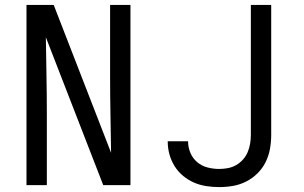

<svg xmlns="http://www.w3.org/2000/svg" viewBox="-20 -755 1240 783"><path d="M88 0V-735H199L433 -132Q432 -209 430.5 -286.5Q429 -364 429 -441V-735H512V0H401L167 -603Q168 -526 169.5 -448.5Q171 -371 171 -294V0ZM874 8Q848 8 821.5 4Q795 0 771 -10.5Q747 -21 726.5 -38Q706 -55 692 -77.5Q678 -100 671 -125.5Q664 -151 664 -178V-179H747V-178Q747 -154 756.5 -131.5Q766 -109 784.5 -93.5Q803 -78 826.5 -72Q850 -66 874 -66Q892 -66 910 -69.5Q928 -73 943.5 -82Q959 -91 971 -104.5Q983 -118 990 -134.5Q997 -151 1000 -169Q1003 -187 1003 -205V-735H1086V-205Q1086 -176 1081 -148Q1076 -120 1063.5 -94.5Q1051 -69 1030.5 -48.5Q1010 -28 984.5 -15Q959 -2 931 3Q903 8 874 8Z"/></svg>

Font: Iosevka Aile
Style: Regular
Weight: 400
Designer: Belleve Invis
Foundry: Belleve Invis
Version: Version 28.0.1; ttfautohint (v1.8.4)